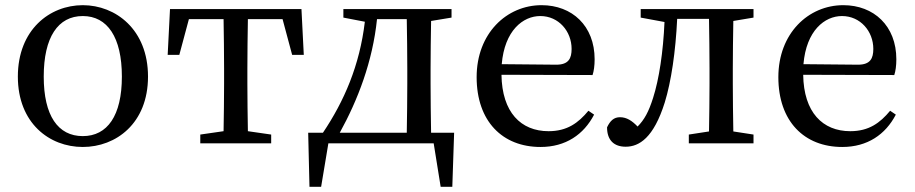

<svg xmlns="http://www.w3.org/2000/svg" viewBox="-20 -554 3535 742"><path d="M300 14C428 14 552 -77 552 -258C552 -440 427 -534 300 -534C172 -534 49 -439 49 -258C49 -78 171 14 300 14ZM300 -28C204 -28 149 -107 149 -258C149 -410 204 -492 300 -492C395 -492 451 -410 451 -258C451 -107 395 -28 300 -28Z M1072 -480 1109 -342H1154L1145 -519H637L628 -342H673L710 -480H844C845 -424 846 -344 846 -289V-230C846 -177 845 -102 844 -47L754 -34V0H1028V-34L938 -47C937 -102 936 -177 936 -230V-289C936 -344 937 -424 938 -480Z M1293 -41C1363 -168 1420 -316 1437 -480H1552C1553 -424 1554 -344 1554 -289V-230C1554 -176 1553 -97 1552 -41ZM1646 -41C1645 -97 1644 -176 1644 -230V-289C1644 -342 1645 -418 1646 -473L1725 -486V-519H1307V-486L1390 -470C1370 -301 1310 -163 1228 -41H1171L1176 168H1221L1249 0H1656L1683 168H1728L1735 -41Z M1919 -306C1930 -436 2001 -492 2068 -492C2139 -492 2189 -433 2189 -365C2189 -329 2178 -304 2130 -304ZM2270 -264C2275 -279 2278 -300 2278 -325C2278 -454 2191 -534 2073 -534C1938 -534 1822 -425 1822 -256C1822 -85 1922 14 2069 14C2166 14 2236 -34 2276 -111L2254 -126C2215 -79 2172 -47 2100 -47C1993 -47 1920 -120 1918 -265Z M2892 -486V-519H2456V-486L2548 -469C2543 -353 2527 -248 2504 -176C2487 -122 2470 -91 2444 -65C2423 -87 2402 -101 2376 -101C2352 -101 2338 -87 2326 -62C2326 -11 2354 13 2398 13C2450 13 2506 -21 2549 -158C2574 -239 2591 -355 2597 -481H2720C2721 -425 2722 -344 2722 -289V-230C2722 -177 2721 -101 2720 -46L2642 -34V0H2892V-34L2814 -46C2813 -101 2812 -177 2812 -230V-289C2812 -342 2813 -418 2814 -473Z M3085 -306C3096 -436 3167 -492 3234 -492C3305 -492 3355 -433 3355 -365C3355 -329 3344 -304 3296 -304ZM3436 -264C3441 -279 3444 -300 3444 -325C3444 -454 3357 -534 3239 -534C3104 -534 2988 -425 2988 -256C2988 -85 3088 14 3235 14C3332 14 3402 -34 3442 -111L3420 -126C3381 -79 3338 -47 3266 -47C3159 -47 3086 -120 3084 -265Z"/></svg>

Font: Noto Serif SC Medium
Style: Regular
Weight: 500
Designer: Ryoko NISHIZUKA 西塚涼子 (kana & ideographs); Frank Grießhammer (Latin, Greek & Cyrillic); Wenlong ZHANG 张文龙 (bopomofo); San
Foundry: Adobe Systems Incorporated
Version: Version 1.001;PS 1.001;hotconv 16.6.54;makeotf.lib2.5.65590